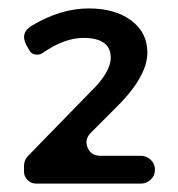

<svg xmlns="http://www.w3.org/2000/svg" viewBox="-20 -723 423 456"><path d="M191 -703Q253 -703 291.5 -674.5Q330 -646 330 -598Q330 -539 250 -462L196 -408Q180 -392 188 -372.5Q196 -353 219 -353H315Q328 -353 338 -343.5Q348 -334 348 -320Q348 -306 338 -296.5Q328 -287 315 -287H65Q54 -287 45.5 -295.5Q37 -304 37 -315V-329Q37 -343 47 -353L194 -504Q243 -551 243 -586Q243 -633 178 -633Q133 -633 81 -597Q74 -592 64 -593.5Q54 -595 50 -603L42 -617Q28 -645 54 -661Q123 -703 191 -703Z"/></svg>

Font: Trueno
Style: Round
Weight: 400
Designer: Julieta Ulanovsky, Jasper
Foundry: Julieta Ulanovsky, Cannot Into Space Fonts
Version: Version 3.001